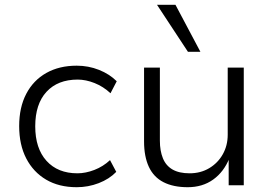

<svg xmlns="http://www.w3.org/2000/svg" viewBox="-20 -773 1127 801"><path d="M300 8Q226 8 172.5 -23.5Q119 -55 89.5 -112Q60 -169 60 -247Q60 -325 89.5 -381.5Q119 -438 173 -468.5Q227 -499 300 -499Q349 -499 393 -481.5Q437 -464 467 -434L441 -384Q411 -412 374.5 -426.5Q338 -441 304 -441Q221 -441 174 -390Q127 -339 127 -246Q127 -154 174 -102Q221 -50 303 -50Q337 -50 373.5 -64Q410 -78 439 -105L465 -56Q436 -26 392 -9Q348 8 300 8Z M763 8Q703 8 662 -13Q621 -34 601 -77Q581 -120 581 -183V-491H647V-186Q647 -144 659.5 -113Q672 -82 699.5 -66Q727 -50 771 -50Q817 -50 853 -71.5Q889 -93 909.5 -129.5Q930 -166 930 -211V-491H997V0H934V-113H937Q914 -56 869.5 -24Q825 8 763 8ZM764 -557 635 -753H712L816 -557Z"/></svg>

Font: Nunito Sans 9pt Light
Style: Regular
Weight: 300
Version: Version 3.101;gftools[0.9.27]